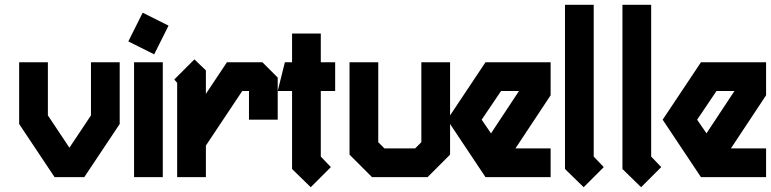

<svg xmlns="http://www.w3.org/2000/svg" viewBox="-20 -740 3220 802"><path d="M60 -480H180V-258L270 -123L360 -258V-480H480V-222L332 0H208L60 -222Z M576 -687 684 -633 624 -513 516 -567ZM540 -480H660V0H540Z M792 -492 840 -446V-348L928 -480H1076L1140 -416V-240H1020V-360H992L840 -132V0H720V-394L708 -408Z M1200 -600H1320V-480H1380V-360H1320V-86L1362 -42L1278 42L1200 -34V-360H1140L1170 -480H1200Z M1440 -480H1560V-146L1586 -120H1714L1740 -146V-480H1860V-94L1766 0H1534L1440 -94Z M2008 -480H2280V-342L2133 -120H2280V0H2008L1848 -240ZM2073 -360 1992 -240 2031 -183 2148 -360Z M2340 -720H2460V-86L2502 -42L2418 42L2340 -34Z M2580 -720H2700V-86L2742 -42L2658 42L2580 -34Z M2908 -480H3180V-342L3033 -120H3180V0H2908L2748 -240ZM2973 -360 2892 -240 2931 -183 3048 -360Z"/></svg>

Font: SOV_raksil
Style: bold
Weight: 700
Version: Version 1.00